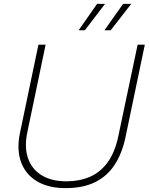

<svg xmlns="http://www.w3.org/2000/svg" viewBox="-20 -959 766 989"><path d="M318 10Q229 10 170 -25.5Q111 -61 88 -125.5Q65 -190 83 -275L178 -729H215L120 -274Q105 -200 124.5 -143.5Q144 -87 195 -56Q246 -25 322 -25Q388 -25 441.5 -47.5Q495 -70 533.5 -121.5Q572 -173 590 -260L689 -729H726L627 -255Q610 -172 572 -112.5Q534 -53 471.5 -21.5Q409 10 318 10ZM385 -803 480 -939H521L417 -803ZM518 -803 614 -939H656L550 -803Z"/></svg>

Font: Mona Sans ExtraLight
Style: Italic
Weight: 200
Italic angle: -11.6951°
Designer: Deni Anggara
Foundry: GitHub
Version: Version 2.000